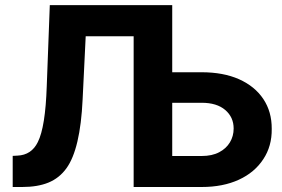

<svg xmlns="http://www.w3.org/2000/svg" viewBox="-20 -748 1129 768"><path d="M68.4 0H30.8V-124.5L49.8 -125.5Q106 -127.9 131.3 -179.7Q161.6 -239.7 167 -403.3L179.2 -727.5H562V-603H322.8L310.5 -350.6Q301.3 -151.4 245.6 -74.7Q217.3 -35.6 174.1 -17.8Q130.9 0 68.4 0ZM613.8 -336.9V-459H786.6Q873 -459 936 -431.2Q999.5 -402.8 1033.4 -351.8Q1067.4 -300.8 1066.9 -232.4Q1067.9 -163.6 1033.2 -111.3Q998.5 -58.1 935.3 -29.1Q872.1 0 786.6 0H514.6V-727.5H668.9V-124H786.6Q828.6 -124 856.9 -139.2Q884.8 -153.8 899.7 -178.7Q914.6 -203.6 914.6 -233.9Q914.6 -279.3 880.9 -308.1Q847.2 -336.9 786.6 -336.9Z"/></svg>

Font: Inter Tight Stencil
Style: Bold
Weight: 700
Designer: Rasmus Andersson
Foundry: rsms
Version: Version 3.004;Glyphs 3.1.2 (3151)